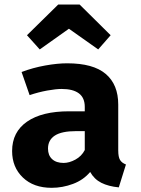

<svg xmlns="http://www.w3.org/2000/svg" viewBox="-20 -836 640 872"><path d="M517 -153Q517 -123 525.2 -109.5Q533.5 -96 552 -89L519.5 15Q472.5 10.5 440.2 -5.8Q408 -22 389.5 -55Q359 -18.5 311.5 -0.8Q264 17 214.5 17Q132.5 17 83.8 -29.8Q35 -76.5 35 -150Q35 -236.5 102.8 -283.5Q170.5 -330.5 293.5 -330.5H365V-350.5Q365 -392 338.2 -412Q311.5 -432 260 -432Q234.5 -432 194.5 -424.8Q154.5 -417.5 114.5 -404L78 -509Q129.5 -528.5 185.2 -538.5Q241 -548.5 285 -548.5Q403.5 -548.5 460.2 -500.2Q517 -452 517 -361ZM269 -96Q294.5 -96 322.5 -111.2Q350.5 -126.5 365 -154.5V-240.5H326Q260 -240.5 229 -220.2Q198 -200 198 -161Q198 -130.5 216.8 -113.2Q235.5 -96 269 -96ZM160.5 -611.5 102.5 -676 244.5 -815.5H341.5L482.5 -676L426 -611.5L293 -705.5Z"/></svg>

Font: Fira Code Light
Style: Bold
Weight: 700
Monospace: yes
Version: Version 5.002